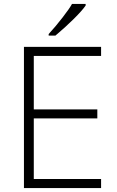

<svg xmlns="http://www.w3.org/2000/svg" viewBox="-20 -951 592 971"><path d="M413.1 -931.2V-922.9Q395.5 -897.5 353 -855.2Q310.5 -813 260.3 -771H226.1V-778.8Q261.2 -816.9 296.1 -862.1Q331.1 -907.2 344.2 -931.2ZM491.2 -668H150.9V-397.9H472.2V-352.1H150.9V-45.9H491.2V0H101.1V-713.9H491.2Z"/></svg>

Font: Open Sans Hebrew Light
Style: Regular
Weight: 300
Foundry: Ascender Corporation, Yanek Iontef
Version: Version 2.001;PS 002.001;hotconv 1.0.70;makeotf.lib2.5.58329